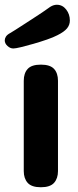

<svg xmlns="http://www.w3.org/2000/svg" viewBox="-37 -780 327 808"><path d="M135 8Q96 8 79.5 -10.5Q63 -29 63 -60V-440Q63 -472 79.5 -490Q96 -508 135 -508Q174 -508 190.5 -490Q207 -472 207 -440V-60Q207 -29 190.5 -10.5Q174 8 135 8ZM19 -576Q6 -576 -5.5 -586.5Q-17 -597 -17 -610Q-17 -618 -12 -626Q-7 -634 6 -641Q10 -643 28 -654.5Q46 -666 71.5 -682.5Q97 -699 124.5 -717Q152 -735 174 -751Q182 -756 189 -758Q196 -760 202 -760Q226 -760 241.5 -740Q257 -720 257 -694Q257 -675 245 -660.5Q233 -646 205 -632Q188 -623 160.5 -613.5Q133 -604 103.5 -595.5Q74 -587 51 -581.5Q28 -576 19 -576Z"/></svg>

Font: Madimi One
Style: Regular
Weight: 400
Designer: Taurai Valerie Mtake, Mirko Velimirovic
Foundry: TaVaTake
Version: Version 1.000; ttfautohint (v1.8.4.7-5d5b)